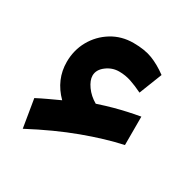

<svg xmlns="http://www.w3.org/2000/svg" viewBox="-108 -495 641 646"><g transform="rotate(30 212.5 -172.5)"><path d="M170.4 -227.1Q170.4 -209 186 -187Q201.7 -165 227.1 -150.4Q261.2 -161.6 285.6 -168.2Q310.1 -174.8 332.3 -179.7Q354.5 -184.6 381.8 -189.5V-79.1Q314 -64.5 231.9 -34.2Q149.9 -3.9 56.6 45.4L38.6 -63.5Q60.1 -74.7 79.6 -83.7Q99.1 -92.8 123.5 -104Q72.3 -155.3 72.3 -223.6Q72.3 -269.5 93.5 -307.4Q114.7 -345.2 151.9 -368.2Q189 -391.1 235.4 -391.1Q279.3 -391.1 309.3 -379.4Q339.4 -367.7 370.6 -344.7L335.9 -256.3Q311 -268.6 288.6 -276.1Q266.1 -283.7 241.7 -283.7Q214.8 -283.7 192.6 -266.8Q170.4 -250 170.4 -227.1Z"/></g></svg>

Font: Vazirmatn UI NL SemiBold
Style: Regular
Weight: 600
Designer: Saber Rastikerdar
Foundry: Saber Rastikerdar
Version: Version 33.003